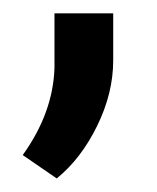

<svg xmlns="http://www.w3.org/2000/svg" viewBox="-20 -127 236 289"><path d="M65.4 141.6 14.2 106.4Q60.1 42.5 62 -25.4V-106.9H150.4V-36.1Q150.4 13.2 126.2 62.5Q102.1 111.8 65.4 141.6Z"/></svg>

Font: MAUL
Style: Regular
Weight: 400
Designer: MAUL
Version: Version 1.0; 2020; ttfautohint (v1.8.3)